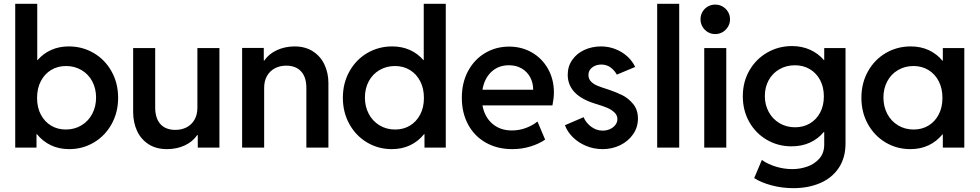

<svg xmlns="http://www.w3.org/2000/svg" viewBox="-20 -772 5122 1004"><path d="M59.6 -752H174.8V-458H176.8Q206.1 -492.2 247.6 -510.7Q289.1 -529.3 339.8 -529.3Q410.6 -529.3 469.7 -494.9Q528.8 -460.4 563.2 -398.9Q597.7 -337.4 597.7 -260.7Q597.7 -184.6 563.7 -123.3Q529.8 -62 471.2 -27.1Q412.6 7.8 341.8 7.8Q288.1 7.8 245.6 -12.7Q203.1 -33.2 173.3 -70.3H170.9V0H59.6ZM482.4 -261.7Q482.4 -309.1 462.4 -346.7Q442.4 -384.3 406.2 -405.5Q370.1 -426.8 325.2 -426.8Q281.7 -426.8 247.3 -406Q212.9 -385.3 193.4 -347.4Q173.8 -309.6 173.8 -259.8Q173.8 -210 193.6 -172.6Q213.4 -135.3 247.3 -115Q281.2 -94.7 324.2 -94.7Q370.1 -94.7 406.5 -116.9Q442.9 -139.2 462.6 -177.2Q482.4 -215.3 482.4 -261.7Z M676.3 -183.6V-520.5H791.5V-209Q792 -151.9 819.6 -122.3Q847.2 -92.8 897 -92.8Q929.7 -92.8 955.8 -106.2Q981.9 -119.6 997.1 -146Q1012.2 -172.4 1012.2 -209V-520.5H1127.4V0H1014.2V-65.4H1011.2Q986.3 -29.8 944.8 -11Q903.3 7.8 853 7.8Q795.9 7.8 756.1 -18.3Q716.3 -44.4 696.5 -87.9Q676.8 -131.3 676.3 -183.6Z M1246.1 -521.5H1359.4V-455.1H1361.8Q1386.2 -490.7 1428 -509.8Q1469.7 -528.8 1519.5 -529.3Q1577.1 -529.3 1617.2 -502.9Q1657.2 -476.6 1677.2 -433.1Q1697.3 -389.6 1697.3 -337.9V0H1582V-312.5Q1582 -369.1 1554.2 -398.9Q1526.4 -428.7 1476.6 -428.7Q1443.8 -428.7 1417.7 -415Q1391.6 -401.4 1376.5 -375.2Q1361.3 -349.1 1361.3 -312.5V0H1246.1Z M2199.7 0V-70.3H2197.3Q2167.5 -33.2 2125 -12.7Q2082.5 7.8 2028.8 7.8Q1958 7.8 1899.4 -27.1Q1840.8 -62 1806.9 -123.3Q1772.9 -184.6 1772.9 -260.7Q1772.9 -337.4 1807.4 -398.9Q1841.8 -460.4 1900.9 -494.9Q1960 -529.3 2030.8 -529.3Q2081.5 -529.3 2123 -510.7Q2164.6 -492.2 2193.8 -458H2195.8V-752H2311V0ZM2196.8 -259.8Q2196.8 -309.6 2177.2 -347.4Q2157.7 -385.3 2123.3 -406Q2088.9 -426.8 2045.4 -426.8Q2000.5 -426.8 1964.4 -405.5Q1928.2 -384.3 1908.2 -346.7Q1888.2 -309.1 1888.2 -261.7Q1888.2 -215.3 1908 -177.2Q1927.7 -139.2 1964.1 -116.9Q2000.5 -94.7 2046.4 -94.7Q2089.4 -94.7 2123.3 -115Q2157.2 -135.3 2177 -172.6Q2196.8 -210 2196.8 -259.8Z M2395 -260.7Q2395 -340.3 2428 -401.1Q2460.9 -461.9 2517.3 -495.1Q2573.7 -528.3 2642.1 -528.3Q2707.5 -528.3 2760.7 -498Q2814 -467.8 2845.2 -412.8Q2876.5 -357.9 2876.5 -287.1Q2876 -255.9 2868.7 -220.7H2502.9Q2513.7 -160.6 2554.4 -125.2Q2595.2 -89.8 2656.7 -89.8Q2695.8 -89.8 2731.2 -103.3Q2766.6 -116.7 2790.5 -136.7L2830.6 -42Q2798.3 -19.5 2753.4 -5.9Q2708.5 7.8 2658.7 7.8Q2580.6 7.8 2520.8 -25.9Q2460.9 -59.6 2428 -120.6Q2395 -181.6 2395 -260.7ZM2768.1 -302.7Q2768.1 -339.4 2752.2 -368.4Q2736.3 -397.5 2707.8 -414.1Q2679.2 -430.7 2642.1 -430.7Q2586.9 -431.2 2549.8 -396.5Q2512.7 -361.8 2502.9 -302.7Z M2934.1 -117.2 3031.7 -159.2Q3043.5 -130.4 3071 -109.6Q3098.6 -88.9 3131.3 -88.9Q3151.9 -88.9 3169.7 -96.9Q3187.5 -105 3198 -118.9Q3208.5 -132.8 3208.5 -149.4Q3208.5 -169.9 3192.1 -184.8Q3175.8 -199.7 3154.5 -208.5Q3133.3 -217.3 3103 -226.6Q3099.1 -227.5 3095.9 -228.8Q3092.8 -230 3090.3 -230.5Q2949.2 -274.4 2948.7 -380.9Q2948.7 -424.8 2972.2 -458.5Q2995.6 -492.2 3034.9 -510.5Q3074.2 -528.8 3121.6 -529.3Q3163.6 -529.3 3199.7 -514.6Q3235.8 -500 3261.7 -475.8Q3287.6 -451.7 3301.3 -421.9L3205.6 -381.8Q3193.4 -403.8 3173.3 -418.9Q3153.3 -434.1 3124.5 -434.6Q3095.7 -434.1 3076.4 -419.2Q3057.1 -404.3 3057.1 -379.9Q3057.1 -358.9 3070.6 -345.5Q3084 -332 3104 -323.7Q3124 -315.4 3161.6 -303.7Q3202.1 -290 3233.9 -274.4Q3265.6 -258.8 3290.8 -228.3Q3315.9 -197.8 3315.9 -152.3Q3315.9 -106.4 3290.5 -69.8Q3265.1 -33.2 3222.9 -12.7Q3180.7 7.8 3131.3 7.8Q3085.4 7.8 3044.9 -9Q3004.4 -25.9 2975.6 -54.4Q2946.8 -83 2934.1 -117.2Z M3416.5 -752H3531.7V0H3416.5Z M3662.6 -520.5H3777.8V0H3662.6ZM3643.1 -670.9Q3643.1 -692.4 3653.3 -710Q3663.6 -727.5 3681.2 -737.8Q3698.7 -748 3720.2 -748Q3741.2 -748 3758.8 -737.8Q3776.4 -727.5 3786.9 -710Q3797.4 -692.4 3797.4 -670.9Q3797.4 -649.9 3786.9 -632.3Q3776.4 -614.7 3758.8 -604.2Q3741.2 -593.8 3720.2 -593.8Q3698.7 -593.8 3681.2 -604.2Q3663.6 -614.7 3653.3 -632.3Q3643.1 -649.9 3643.1 -670.9Z M3923.8 159.2 3963.9 64.5Q3995.6 86.9 4037.8 99.6Q4080.1 112.3 4124 112.3Q4163.6 112.3 4201.4 99.1Q4239.3 85.9 4264.6 57.1Q4290 28.3 4290 -16.6V-81.1H4287.1Q4257.3 -45.4 4214.8 -26.1Q4172.4 -6.8 4119.1 -6.8Q4048.3 -6.8 3990 -40.8Q3931.6 -74.7 3897.9 -134.5Q3864.3 -194.3 3864.3 -268.6Q3864.3 -343.8 3898.7 -403.6Q3933.1 -463.4 3992.2 -497.3Q4051.3 -531.2 4122.1 -531.2Q4174.3 -530.8 4216.8 -511.5Q4259.3 -492.2 4289.1 -457H4290V-520.5H4401.4V-22.5Q4401.4 53.2 4366 106Q4330.6 158.7 4268.8 185.3Q4207 211.9 4128.9 211.9Q4068.8 211.9 4013.7 197Q3958.5 182.1 3923.8 159.2ZM4288.1 -267.6Q4288.1 -316.4 4268.6 -353.3Q4249 -390.1 4214.6 -410.4Q4180.2 -430.7 4136.7 -430.7Q4091.8 -430.7 4055.7 -409.9Q4019.5 -389.2 3999.5 -352.5Q3979.5 -315.9 3979.5 -269.5Q3979.5 -224.6 3999.5 -187.3Q4019.5 -149.9 4055.7 -128.2Q4091.8 -106.4 4137.7 -106.4Q4180.2 -106.4 4214.4 -126.2Q4248.5 -146 4268.3 -182.6Q4288.1 -219.2 4288.1 -267.6Z M4910.2 -69.3H4908.2Q4877.9 -32.2 4835.7 -12.2Q4793.5 7.8 4740.2 7.8Q4669.4 7.8 4610.8 -27.1Q4552.2 -62 4518.3 -123.3Q4484.4 -184.6 4484.4 -260.7Q4484.4 -337.4 4518.8 -398.9Q4553.2 -460.4 4612.3 -494.9Q4671.4 -529.3 4742.2 -529.3Q4794.4 -529.3 4836.7 -509.8Q4878.9 -490.2 4908.7 -454.1H4910.2V-520.5H5022.5V0H4910.2ZM4908.2 -259.8Q4908.2 -309.6 4888.7 -347.4Q4869.1 -385.3 4834.7 -406Q4800.3 -426.8 4756.8 -426.8Q4711.9 -426.8 4675.8 -405.5Q4639.6 -384.3 4619.6 -346.7Q4599.6 -309.1 4599.6 -261.7Q4599.6 -215.3 4619.4 -177.2Q4639.2 -139.2 4675.5 -116.9Q4711.9 -94.7 4757.8 -94.7Q4800.8 -94.7 4834.7 -115Q4868.7 -135.3 4888.4 -172.6Q4908.2 -210 4908.2 -259.8Z"/></svg>

Font: Reddit Sans Chocolate SemiBold
Style: Regular
Weight: 600
Designer: Stephen Hutchings
Foundry: Reddit
Version: Version 1.011